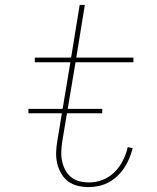

<svg xmlns="http://www.w3.org/2000/svg" viewBox="-20 -755 640 783"><path d="M341 8Q318 8 296 2.5Q274 -3 257 -16Q240 -29 229 -48.5Q218 -68 213 -90Q208 -112 209 -135.5Q210 -159 214 -182L267 -501H122V-520H270L305 -735H326L291 -520H524V-501H288L234 -179Q231 -159 230 -138.5Q229 -118 233 -98.5Q237 -79 246 -62Q255 -45 269.5 -33Q284 -21 303.5 -16Q323 -11 344 -11Q371 -11 398.5 -21.5Q426 -32 447 -53Q468 -74 481.5 -101Q495 -128 501 -155L521 -151Q516 -131 508 -111Q500 -91 488 -72.5Q476 -54 459.5 -38Q443 -22 423.5 -11.5Q404 -1 383 3.5Q362 8 341 8ZM96 -293V-311H397V-293Z"/></svg>

Font: Iosevka HT Thin Extended
Style: Italic
Weight: 100
Width: 7
Italic angle: -9°
Monospace: yes
Designer: Belleve Invis
Foundry: Belleve Invis
Version: Version 32.3.0; ttfautohint (v1.8.4)